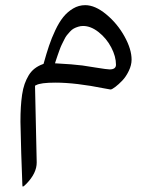

<svg xmlns="http://www.w3.org/2000/svg" viewBox="-20 -364 582 738"><path d="M192.9 -46.4Q135.7 -46.4 118.7 -36.6L114.7 -34.7V-30.3L121.1 259.8Q121.6 301.3 81.1 342.8Q72.3 352.1 67.4 353.5Q65.9 351.1 65.9 345.2Q61 226.1 58.6 104Q58.6 72.8 60.1 48.3Q61.5 23.9 64.9 0.2Q68.4 -23.4 74.7 -41.3Q81.1 -59.1 90.3 -74.5Q99.6 -89.8 113 -100.3Q126.5 -110.8 144 -117.2L147.5 -118.7L148.4 -122.1Q158.7 -159.2 168.5 -188.2Q178.2 -217.3 192.6 -247.8Q207 -278.3 223.1 -298.3Q239.3 -318.4 261 -331.3Q282.7 -344.2 307.6 -344.2Q345.7 -344.2 388.4 -308.8Q431.2 -273.4 458.5 -224.1Q485.8 -174.8 485.8 -134.8Q485.8 -113.8 475.1 -91.6Q464.4 -69.3 450.2 -54.4Q436 -39.6 423.1 -29.8Q410.2 -20 404.8 -20Q401.9 -20 382.8 -23.9Q271 -46.4 192.9 -46.4ZM200.7 -120.1Q257.8 -117.2 296.9 -112.3Q305.7 -111.3 348.6 -104.2Q391.6 -97.2 401.4 -97.2Q425.8 -97.2 425.8 -115.2Q425.8 -147 407.5 -181.9Q389.2 -216.8 359.1 -240.5Q329.1 -264.2 299.3 -264.2Q289.6 -264.2 280.3 -261.2Q271 -258.3 263.7 -254.4Q256.3 -250.5 249 -242.4Q241.7 -234.4 236.8 -228.3Q231.9 -222.2 226.1 -210.2Q220.2 -198.2 216.8 -191.4Q213.4 -184.6 208.3 -170.4Q203.1 -156.2 201.2 -150.4Q199.2 -144.5 194.3 -129.9L191.4 -120.6Z"/></svg>

Font: Sahel Light FD
Style: Light-FD
Weight: 300
Foundry: Saber Rastikerdar (saber.rastikerdar@gmail.com)
Version: Version 3.3.0